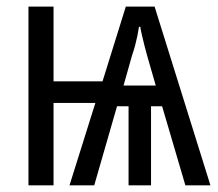

<svg xmlns="http://www.w3.org/2000/svg" viewBox="-20 -556 653 576"><path d="M443.8 -536.1 611.3 0H536.1L466.3 -237.3H433.1V0H365.7V-237.3H331.1L262.7 0H188.5L266.1 -247.1H140.6V0H65.4V-536.1H140.6V-312H287.6L357.4 -536.1ZM400.9 -475.6H397Q395 -462.4 392.1 -448.2Q389.2 -434.1 385.3 -419.4Q381.3 -404.8 376 -389.2L350.6 -299.3H447.3L421.4 -389.2Q418.5 -398.9 414.1 -416.3Q409.7 -433.6 405.8 -450.4Q401.9 -467.3 400.9 -475.6Z"/></svg>

Font: Open Sans Condensed
Style: Regular
Weight: 400
Width: 3
Designer: Monotype Design Team
Foundry: Monotype Imaging Inc.
Version: Version 3.000